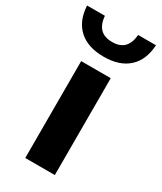

<svg xmlns="http://www.w3.org/2000/svg" viewBox="-247 -868 790 939"><g transform="rotate(30 148.5 -398.5)"><path d="M64.5 0V-547H231.5V0ZM-46.5 -797H54Q58 -750.5 81 -727Q104 -703.5 148.5 -703.5Q192.5 -703.5 215.2 -727Q238 -750.5 242 -797H342.5Q338 -712.5 288 -666.5Q238 -620.5 148.5 -620.5Q58.5 -620.5 8.2 -666.5Q-42 -712.5 -46.5 -797Z"/></g></svg>

Font: Encode Sans Semi Expanded
Style: Bold
Weight: 700
Width: 6
Designer: Multiple Designers
Foundry: Impallari Type
Version: Version 2.000